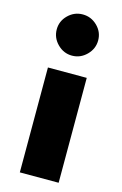

<svg xmlns="http://www.w3.org/2000/svg" viewBox="-120 -831 563 884"><g transform="rotate(15 162.0 -389.0)"><path d="M230.6 -610.6Q201.2 -581.2 161.2 -581.2Q121.2 -581.2 91.9 -610.6Q62.5 -640 62.5 -680Q62.5 -720 91.9 -748.8Q121.2 -777.5 161.2 -777.5Q201.2 -777.5 230.6 -748.8Q260 -720 260 -680Q260 -640 230.6 -610.6ZM68.8 0V-500H253.8V0Z"/></g></svg>

Font: Now Black
Style: Regular
Weight: 900
Designer: Alfredo Marco Pradil
Foundry: Alfredo Marco Pradil
Version: Version 1.002;PS 001.002;hotconv 1.0.88;makeotf.lib2.5.64775